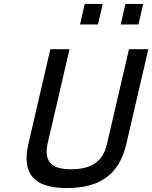

<svg xmlns="http://www.w3.org/2000/svg" viewBox="-20 -943 771 972"><path d="M221 -216Q213 -179 218 -154Q223 -129 238.5 -114Q254 -99 280 -92.5Q306 -86 340 -86Q375 -86 404.5 -92.5Q434 -99 457.5 -114Q481 -129 497.5 -154Q514 -179 522 -216L633 -694H731L620 -216Q606 -155 580 -112.5Q554 -70 516 -43Q478 -16 428.5 -3.5Q379 9 318 9Q259 9 216 -3.5Q173 -16 148 -43Q123 -70 116.5 -112.5Q110 -155 124 -216L235 -694H332ZM409 -923H500L476 -819H385ZM615 -923H705L681 -819H591Z"/></svg>

Font: Panefresco 600wt
Style: Italic
Weight: 600
Foundry: Campivisivi & Chank Co
Version: Version 1.000